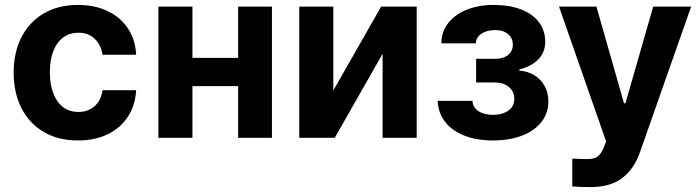

<svg xmlns="http://www.w3.org/2000/svg" viewBox="-20 -557 2827 776"><path d="M35.2 -263.7Q35.2 -344.7 66.7 -406.5Q98.1 -468.3 157 -502.7Q215.8 -537.1 294.9 -537.1Q362.8 -537.1 415 -512.2Q467.3 -487.3 497.3 -441.7Q527.3 -396 530.3 -335.9H394.5Q387.7 -376.5 362.3 -400.6Q336.9 -424.8 296.9 -424.8Q262.2 -424.8 236.1 -406Q210 -387.2 195.8 -351.1Q181.6 -314.9 181.6 -265.6Q181.6 -214.8 195.8 -178.7Q210 -142.6 235.8 -123.5Q261.7 -104.5 296.9 -104.5Q335.4 -104.5 361.8 -127.4Q388.2 -150.4 394.5 -192.4H530.3Q526.9 -132.3 497.6 -86.4Q468.3 -40.5 416.3 -14.9Q364.3 10.7 294.9 10.7Q215.3 10.7 156.5 -23.9Q97.7 -58.6 66.4 -120.6Q35.2 -182.6 35.2 -263.7Z M757.8 -323.2H942.4V-530.3H1079.1V0H942.4V-209H757.8V0H620.1V-530.3H757.8Z M1520.5 -530.3H1664.1V0H1526.4V-339.8L1333 0H1189.5V-530.3H1327.1V-191.4Z M1972.7 -92.8Q2010.3 -92.8 2034.4 -109.9Q2058.6 -127 2058.6 -158.2Q2058.6 -187 2036.9 -205.3Q2015.1 -223.6 1980.5 -223.6H1904.3V-319.3H1980.5Q2014.6 -319.3 2033.7 -335Q2052.7 -350.6 2052.7 -376Q2052.7 -402.8 2033.4 -419.2Q2014.2 -435.5 1981.4 -435.5Q1947.8 -435.5 1925.8 -420.7Q1903.8 -405.8 1903.3 -381.8H1763.7Q1764.2 -428.7 1791.7 -463.9Q1819.3 -499 1867.2 -518.1Q1915 -537.1 1974.6 -537.1Q2038.6 -537.1 2085.7 -519Q2132.8 -501 2158.2 -467.3Q2183.6 -433.6 2183.6 -387.7Q2183.6 -346.2 2156.2 -317.6Q2128.9 -289.1 2079.1 -276.4V-271.5Q2111.8 -269.5 2138.4 -253.7Q2165 -237.8 2180.7 -210.4Q2196.3 -183.1 2196.3 -147.5Q2196.3 -99.1 2167.7 -63.2Q2139.2 -27.3 2088.4 -8.3Q2037.6 10.7 1972.7 10.7Q1908.7 10.7 1858.9 -8.1Q1809.1 -26.9 1780 -63Q1751 -99.1 1749 -149.4H1889.6Q1891.1 -123 1913.8 -107.9Q1936.5 -92.8 1972.7 -92.8Z M2293 196.3V84Q2330.1 85.9 2351.6 85.9Q2368.7 85.9 2380.1 83Q2391.6 80.1 2402.1 69.3Q2412.6 58.6 2420.9 37.1L2429.7 14.6L2239.3 -530.3H2390.6L2502 -139.6H2507.8L2620.1 -530.3H2773.4L2566.4 58.6Q2542.5 126.5 2494.6 162.8Q2446.8 199.2 2366.2 199.2Q2320.8 199.2 2293 196.3Z"/></svg>

Font: Pretendard
Style: Bold
Weight: 700
Designer: Base glyphs from Inter by Rasmus Andersson; Hangeul glyphs from Noto Sans CJK(Source Han Sans) by Jang Soo-young and Kan
Foundry: Kil Hyung-jin
Version: Version 1.309